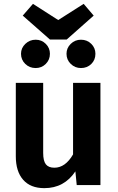

<svg xmlns="http://www.w3.org/2000/svg" viewBox="-20 -960 610 996"><path d="M414 -940 466 -879 326 -755H239L98 -879L151 -940L282 -856ZM239 -681Q239 -650 217.5 -628.5Q196 -607 165 -607Q133 -607 111 -628.5Q89 -650 89 -681Q89 -711 111.5 -732.5Q134 -754 165 -754Q196 -754 217.5 -732.5Q239 -711 239 -681ZM400 -754Q432 -754 453.5 -732.5Q475 -711 475 -681Q475 -649 453.5 -628Q432 -607 400 -607Q369 -607 347 -628.5Q325 -650 325 -681Q325 -711 347 -732.5Q369 -754 400 -754ZM501 -530V0H378L371 -71Q313 16 210 16Q138 16 100 -27.5Q62 -71 62 -149V-530H204V-167Q204 -125 218 -107.5Q232 -90 262 -90Q319 -90 359 -159V-530Z"/></svg>

Font: Fira Sans SemiBold
Style: Regular
Weight: 600
Designer: bBox Type GmbH & Carrois Corporate GbR & Edenspiekermann AG
Foundry: bBox Type GmbH & Carrois Corporate GbR & Edenspiekermann AG
Version: Version 4.301;PS 004.301;hotconv 1.0.88;makeotf.lib2.5.64775